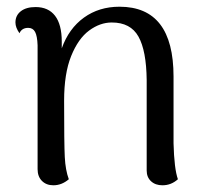

<svg xmlns="http://www.w3.org/2000/svg" viewBox="-20 -541 614 572"><path d="M510 -7Q490 11 464 11Q443 11 430 -1Q417 -13 417 -33V-303Q416 -390 392.5 -432Q369 -474 313 -474Q278 -474 245.5 -450Q213 -426 192 -374Q171 -322 171 -241Q171 -112 173 -73Q175 -34 185 -7Q164 11 139 11Q118 11 105 -2Q92 -15 92 -37V-406Q91 -434 84.5 -446Q78 -458 64 -458Q45 -458 38 -442Q26 -459 26 -474Q26 -495 42 -507.5Q58 -520 86 -520Q124 -520 144 -494Q164 -468 164 -417V-397Q185 -456 230 -488.5Q275 -521 336 -521Q497 -521 497 -313V-114Q499 -38 510 -7Z"/></svg>

Font: Arima Madurai
Style: Regular
Weight: 400
Designer: Joana Correia and Natanael Gama
Foundry: NDISCOVER
Version: Version 1.020